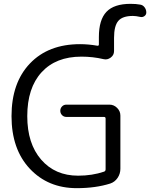

<svg xmlns="http://www.w3.org/2000/svg" viewBox="-20 -970 782 1000"><path d="M710 -946Q724 -944 733 -932Q742 -920 742 -905Q742 -893 732 -886Q722 -879 710 -882Q688 -887 672 -887Q618 -887 596 -861Q574 -835 574 -773V-704Q574 -683 556.5 -670Q539 -657 519 -662Q464 -675 404 -675Q271 -675 196.5 -593.5Q122 -512 122 -365Q122 -222 194.5 -138.5Q267 -55 387 -55Q460 -55 522 -76Q530 -79 530 -88V-352Q530 -361 522 -361H326Q312 -361 303 -370.5Q294 -380 294 -393Q294 -406 303 -415.5Q312 -425 326 -425H550Q573 -425 590 -408Q607 -391 607 -368V-91Q607 -65 592.5 -43.5Q578 -22 554 -14Q478 10 380 10Q230 10 135 -91.5Q40 -193 40 -365Q40 -539 136 -639.5Q232 -740 397 -740Q440 -740 486 -732Q495 -730 495 -739V-777Q495 -867 534.5 -908.5Q574 -950 660 -950Q689 -950 710 -946Z"/></svg>

Font: Rounded Mplus 1c
Style: Regular
Weight: 400
Version: Version 1.059.20150529